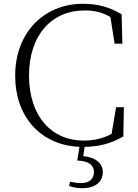

<svg xmlns="http://www.w3.org/2000/svg" viewBox="-20 -759 726 1012"><path d="M387 87C450 90 475 112 475 148C475 183 453 206 406 206C389 206 370 203 349 199L344 221C363 228 386 233 414 233C485 233 522 197 522 148C522 102 482 69 419 64L426 15C500 14 564 -1 630 -40L633 -194H592L568 -53C521 -28 473 -18 420 -18C254 -18 133 -144 133 -361C133 -576 254 -704 426 -704C478 -704 519 -694 562 -669L584 -529H625L621 -684C556 -722 495 -739 417 -739C211 -739 60 -586 60 -361C60 -141 196 6 399 15Z"/></svg>

Font: Noto Serif CJK HK ExtraLight
Style: Regular
Weight: 200
Designer: Ryoko NISHIZUKA 西塚涼子 (kana & ideographs); Frank Grießhammer (Latin, Greek & Cyrillic); Wenlong ZHANG 张文龙 (bopomofo); San
Foundry: Adobe
Version: Version 2.001;hotconv 1.1.0;makeotfexe 2.6.0